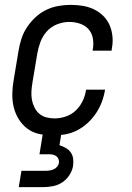

<svg xmlns="http://www.w3.org/2000/svg" viewBox="-20 -548 540 788"><path d="M198 8Q169 8 141.5 2Q114 -4 93 -19.5Q72 -35 57.5 -58Q43 -81 36.5 -107.5Q30 -134 30.5 -162.5Q31 -191 36 -219L56 -339Q60 -364 68 -389Q76 -414 91 -436.5Q106 -459 126 -477.5Q146 -496 170 -507.5Q194 -519 219.5 -523.5Q245 -528 270 -528Q295 -528 319.5 -524Q344 -520 365 -510Q386 -500 403 -483.5Q420 -467 429.5 -445.5Q439 -424 441.5 -399Q444 -374 439 -349L438 -340H360L361 -346Q365 -369 361 -391Q357 -413 343 -428.5Q329 -444 308 -451Q287 -458 264 -458Q240 -458 215 -448.5Q190 -439 172.5 -419.5Q155 -400 146 -376Q137 -352 133 -328L113 -208Q110 -190 109 -172.5Q108 -155 111 -138.5Q114 -122 121.5 -107Q129 -92 141 -81.5Q153 -71 169.5 -66.5Q186 -62 204 -62Q227 -62 250.5 -70Q274 -78 291.5 -95Q309 -112 319.5 -134Q330 -156 333 -179L334 -180H412L411 -179Q407 -154 398 -130Q389 -106 374.5 -84Q360 -62 340 -43.5Q320 -25 296.5 -13Q273 -1 247.5 3.5Q222 8 198 8ZM57 220 68 153H168Q176 153 184.5 151.5Q193 150 201 146.5Q209 143 214.5 136Q220 129 222 121Q223 112 220 104.5Q217 97 210.5 92.5Q204 88 196 86.5Q188 85 180 85H142L166 -62H242L224 48Q237 52 249.5 59Q262 66 270 77Q278 88 280 102.5Q282 117 280 132Q277 152 265 170.5Q253 189 235.5 200.5Q218 212 197.5 216Q177 220 157 220Z"/></svg>

Font: Iosevka Term Oblique
Style: Regular
Weight: 400
Italic angle: -9°
Monospace: yes
Designer: Belleve Invis
Foundry: Belleve Invis
Version: Version 31.4.0